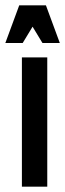

<svg xmlns="http://www.w3.org/2000/svg" viewBox="-28 -699 244 719"><path d="M54 -484H149V0H54ZM44 -679H144L196 -538H131L94 -599L57 -538H-8Z"/></svg>

Font: Osterbar
Style: Regular
Weight: 500
Width: 3
Designer: Peter Wiegel, Basierend auf Erbar schmal-halbfette Grotesk v. Jacob Erbar
Foundry: Peter Wiegel
Version: Version 1.0